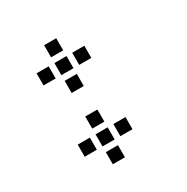

<svg xmlns="http://www.w3.org/2000/svg" viewBox="-154 -717 908 933"><g transform="rotate(-30 300.0 -250.0)"><path d="M217 -584Q216 -584 216 -584Q216 -584 216 -583V-517Q216 -516 216 -516Q216 -516 217 -516H283Q284 -516 284 -516Q284 -516 284 -517V-583Q284 -584 284 -584Q284 -584 283 -584ZM117 -484Q116 -484 116 -484Q116 -484 116 -483V-417Q116 -416 116 -416Q116 -416 117 -416H183Q184 -416 184 -416Q184 -416 184 -417V-483Q184 -484 184 -484Q184 -484 183 -484ZM217 -484Q216 -484 216 -484Q216 -484 216 -483V-417Q216 -416 216 -416Q216 -416 217 -416H283Q284 -416 284 -416Q284 -416 284 -417V-483Q284 -484 284 -484Q284 -484 283 -484ZM317 -484Q316 -484 316 -484Q316 -484 316 -483V-417Q316 -416 316 -416Q316 -416 317 -416H383Q384 -416 384 -416Q384 -416 384 -417V-483Q384 -484 384 -484Q384 -484 383 -484ZM217 -384Q216 -384 216 -384Q216 -384 216 -383V-317Q216 -316 216 -316Q216 -316 217 -316H283Q284 -316 284 -316Q284 -316 284 -317V-383Q284 -384 284 -384Q284 -384 283 -384ZM217 -184Q216 -184 216 -184Q216 -184 216 -183V-117Q216 -116 216 -116Q216 -116 217 -116H283Q284 -116 284 -116Q284 -116 284 -117V-183Q284 -184 284 -184Q284 -184 283 -184ZM117 -84Q116 -84 116 -84Q116 -84 116 -83V-17Q116 -16 116 -16Q116 -16 117 -16H183Q184 -16 184 -16Q184 -16 184 -17V-83Q184 -84 184 -84Q184 -84 183 -84ZM217 -84Q216 -84 216 -84Q216 -84 216 -83V-17Q216 -16 216 -16Q216 -16 217 -16H283Q284 -16 284 -16Q284 -16 284 -17V-83Q284 -84 284 -84Q284 -84 283 -84ZM317 -84Q316 -84 316 -84Q316 -84 316 -83V-17Q316 -16 316 -16Q316 -16 317 -16H383Q384 -16 384 -16Q384 -16 384 -17V-83Q384 -84 384 -84Q384 -84 383 -84ZM217 16Q216 16 216 16Q216 16 216 17V83Q216 84 216 84Q216 84 217 84H283Q284 84 284 84Q284 84 284 83V17Q284 16 284 16Q284 16 283 16Z"/></g></svg>

Font: Doto SemiBold
Style: Regular
Weight: 600
Monospace: yes
Version: Version 1.000